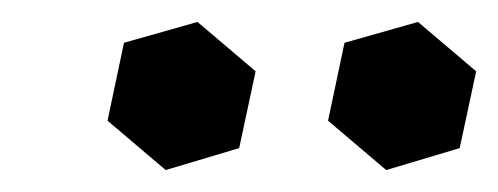

<svg xmlns="http://www.w3.org/2000/svg" viewBox="-20 -701 454 175"><path d="M160 -681 213 -636 198 -566 131 -546 78 -591 93 -662ZM361 -681 414 -636 399 -566 332 -546 279 -591 294 -662Z"/></svg>

Font: Poltawski Nowy Medium
Style: Italic
Weight: 500
Italic angle: -12°
Version: Version 1.001;gftools[0.9.25]